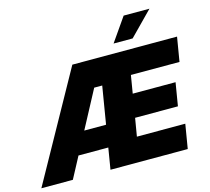

<svg xmlns="http://www.w3.org/2000/svg" viewBox="-162 -1102 1369 1254"><g transform="rotate(-15 522.0 -475.0)"><path d="M-33.7 0 370.6 -727.5H1078.6L1051.3 -563.5H722.7L702.6 -442.4H992.2L966.3 -286.1H676.8L656.2 -164.1H983.4L956.1 0H433.6L523.9 -545.4H469.7L179.2 0ZM164.1 -144 188.5 -291.5H564L539.6 -144ZM666.5 -791 777.3 -950.2H951.7L795.4 -791Z"/></g></svg>

Font: Inter 24pt Black
Style: Italic
Weight: 900
Italic angle: -9.3988°
Designer: Rasmus Andersson
Foundry: rsms
Version: Version 4.001;git-66647c0bb